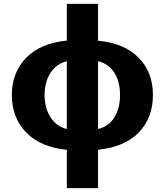

<svg xmlns="http://www.w3.org/2000/svg" viewBox="-20 -758 843 982"><path d="M321.8 204.1V8.3Q187 -5.4 114 -80.3Q41 -155.3 40.5 -272.5Q41 -388.2 114.3 -462.9Q187.5 -537.6 321.8 -550.3V-738.3H481.4V-549.8Q616.2 -537.1 689.2 -462.6Q762.2 -388.2 762.2 -272.5Q762.2 -155.3 689.5 -80.3Q616.7 -5.4 481.4 7.8V204.1ZM321.8 -98.1V-444.8Q269 -432.1 238.8 -386.2Q208.5 -340.3 208 -272.5Q208.5 -204.1 238.8 -157.5Q269 -110.8 321.8 -98.1ZM481.4 -444.8V-98.1Q534.7 -110.4 564.5 -157Q594.2 -203.6 593.8 -272.5Q594.2 -340.3 564.5 -386.5Q534.7 -432.6 481.4 -444.8Z"/></svg>

Font: Inter Display Extra Bold
Style: Regular
Weight: 800
Designer: Rasmus Andersson
Foundry: rsms
Version: Version 4.000;git-4fc901f